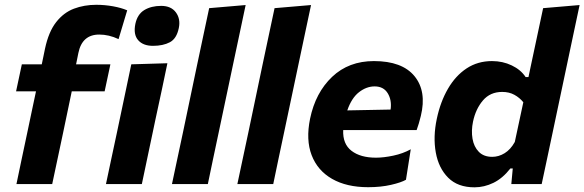

<svg xmlns="http://www.w3.org/2000/svg" viewBox="-20 -767 2435 800"><path d="M48.5 0Q59.5 -53.5 70.2 -103.8Q81 -154 94 -216L104.5 -266Q110 -292 116.5 -323Q123 -354 130 -386.5H47L71 -499H154Q157.5 -516 161 -532.5Q164.5 -549 167.5 -564Q182.5 -634.5 213.8 -674.5Q245 -714.5 288 -730.8Q331 -747 381 -747Q416 -747 450.8 -740.8Q485.5 -734.5 510 -724L474 -604Q434 -623 393.5 -623Q322 -623 306.5 -546Q304.5 -536 301.5 -521.2Q298.5 -506.5 297 -499H440L416 -386.5H279L243.5 -216.5Q230 -153.5 219.5 -103.5Q209 -53.5 197.5 0ZM421.5 0Q433 -53.5 443.5 -103.8Q454 -154 467.5 -216L478 -266Q493.5 -341 504.8 -393.2Q516 -445.5 527 -499L677.5 -503.5Q666 -448.5 654.8 -395.2Q643.5 -342 627 -266L616.5 -216Q603.5 -154 592.8 -103.5Q582 -53 571 0ZM617.5 -576Q576 -576 555.5 -599.8Q535 -623.5 544 -667.5Q552.5 -707.5 581.2 -725Q610 -742.5 651.5 -742.5Q693 -742.5 713 -715.2Q733 -688 725 -650Q716 -606 687.8 -591Q659.5 -576 617.5 -576Z M696.5 0Q708 -53 718.5 -103.5Q729 -154 742.5 -216L800.5 -493Q813.5 -554 826 -613.2Q838.5 -672.5 851.5 -733L1003.5 -746Q991 -687 977.8 -624.5Q964.5 -562 950 -493.5L891.5 -216.5Q878 -153 867.5 -103.2Q857 -53.5 846 0Z M969 0Q980.5 -53 991 -103.5Q1001.5 -154 1015 -216L1073 -493Q1086 -554 1098.5 -613.2Q1111 -672.5 1124 -733L1276 -746Q1263.5 -687 1250.2 -624.5Q1237 -562 1222.5 -493.5L1164 -216.5Q1150.5 -153 1140 -103.2Q1129.5 -53.5 1118.5 0Z M1514 13Q1424 13 1363.5 -21.8Q1303 -56.5 1278.5 -120.5Q1254 -184.5 1272 -272.5Q1294.5 -381 1363.8 -446.8Q1433 -512.5 1538 -512.5Q1655.5 -512.5 1707 -449.8Q1758.5 -387 1733.5 -284Q1725.5 -251 1716 -225H1410Q1407.5 -167 1444.8 -138.5Q1482 -110 1546.5 -110Q1578.5 -110 1618.8 -118.5Q1659 -127 1691.5 -145L1671.5 -18Q1651.5 -6.5 1609.2 3.2Q1567 13 1514 13ZM1541 -407Q1507 -407 1476 -383Q1445 -359 1427 -307L1607.5 -310.5Q1613 -350 1595.5 -378.5Q1578 -407 1541 -407Z M1957 13.5Q1887.5 13.5 1847.5 -26.5Q1807.5 -66.5 1795.8 -131.5Q1784 -196.5 1800 -272Q1815 -343 1846.5 -397.2Q1878 -451.5 1924.2 -482Q1970.5 -512.5 2030 -512.5Q2074.5 -512.5 2112.2 -494.5Q2150 -476.5 2170 -446H2182L2192 -493.5Q2205 -554 2217.5 -613.2Q2230 -672.5 2243 -733L2395 -746Q2382.5 -687 2369.2 -624.5Q2356 -562 2341.5 -493.5L2283 -216.5Q2269.5 -153 2259 -103.2Q2248.5 -53.5 2237 0H2110.5L2116.5 -65H2106.5Q2074.5 -24 2036 -5.2Q1997.5 13.5 1957 13.5ZM2031 -113.5Q2058 -113.5 2082.8 -128.8Q2107.5 -144 2125 -175.5L2160.5 -341Q2145 -360 2123.2 -372Q2101.5 -384 2072.5 -384Q2022.5 -384 1992.2 -348.5Q1962 -313 1951 -260.5Q1943 -222.5 1948.8 -189Q1954.5 -155.5 1975 -134.5Q1995.5 -113.5 2031 -113.5Z"/></svg>

Font: Commissioner
Style: Bold Italic
Weight: 700
Italic angle: -12°
Designer: Kostas Bartsokas
Foundry: Kostas Bartsokas
Version: Version 1.000; ttfautohint (v1.8.3)